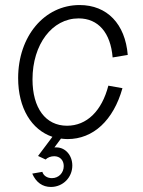

<svg xmlns="http://www.w3.org/2000/svg" viewBox="-20 -536 568 762"><path d="M248 16C350 16 430 -58 466 -186L410 -196C384 -95 324 -37 246 -37C161 -37 109 -107 109 -221C109 -360 187 -463 292 -463C370 -463 419 -406 427 -308L487 -318C477 -441 405 -516 296 -516C156 -516 52 -392 52 -226C52 -107 105 -21 188 7L131 83L161 97C169 89 182 84 195 84C218 84 233 100 233 123C233 150 213 171 186 171C168 171 153 162 148 146L108 153C123 188 149 206 182 206C230 206 267 168 267 121C267 80 239 49 204 49H196L222 14C230 15 239 16 248 16Z"/></svg>

Font: Uncut Sans Light Italic
Style: Regular
Weight: 300
Italic angle: -11°
Designer: Kasper Nordkvist
Foundry: UNCUT.wtf
Version: Version 1.304;Glyphs 3.2 (3246)